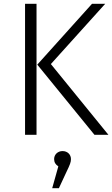

<svg xmlns="http://www.w3.org/2000/svg" viewBox="-20 -705 587 1004"><path d="M171 -685H111V0H171ZM530 -685H461L175 -367L474 0H547L246 -370ZM307 85C282 85 263 103 263 127C263 144 271 156 285 165L253 279H288L328 193C346 156 351 143 351 127C351 103 333 85 307 85Z"/></svg>

Font: FiraGO Light
Style: Regular
Weight: 300
Designer: bBox Type
Foundry: bBox Type GmbH
Version: Version 1.001;PS 001.001;hotconv 1.0.88;makeotf.lib2.5.64775